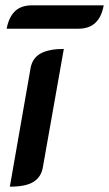

<svg xmlns="http://www.w3.org/2000/svg" viewBox="-20 -693 410 722"><path d="M95 -437Q102 -475 133 -492Q164 -509 220 -509L141 -63Q135 -28 106.5 -9.5Q78 9 17 9ZM101 -673H370Q362 -629 338.5 -607Q315 -585 274 -585H5Q13 -628 36 -650.5Q59 -673 101 -673Z"/></svg>

Font: K2D SemiBold
Style: Italic
Weight: 600
Italic angle: -10°
Designer: Katatrad Aksorn Co.,Ltd.
Foundry: Cadson Demak Co.,Ltd.
Version: Version 1.000; ttfautohint (v1.6)